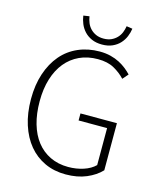

<svg xmlns="http://www.w3.org/2000/svg" viewBox="-124 -927 854 1028"><g transform="rotate(15 302.5 -413.5)"><path d="M338 12Q274 12 222 -12Q170 -36 133 -80.5Q96 -125 75.5 -188.5Q55 -252 55 -331Q55 -409 76 -472Q97 -535 135 -579.5Q173 -624 227 -647.5Q281 -671 346 -671Q379 -671 406.5 -664Q434 -657 456 -645.5Q478 -634 495.5 -620Q513 -606 526 -592L499 -561Q473 -589 437 -609Q401 -629 347 -629Q290 -629 245 -608Q200 -587 168.5 -548.5Q137 -510 120 -455Q103 -400 103 -331Q103 -262 119 -206.5Q135 -151 165.5 -112Q196 -73 240.5 -51.5Q285 -30 341 -30Q386 -30 425.5 -43Q465 -56 489 -80V-285H331V-324H533V-63Q502 -30 452.5 -9Q403 12 338 12ZM346 -710Q313 -710 288.5 -721Q264 -732 247.5 -750Q231 -768 222 -790Q213 -812 210 -834L243 -839Q246 -820 253 -803Q260 -786 273 -772.5Q286 -759 304 -751Q322 -743 346 -743Q370 -743 388 -751Q406 -759 419 -772.5Q432 -786 439 -803Q446 -820 449 -839L482 -834Q479 -812 470 -790Q461 -768 444.5 -750Q428 -732 403.5 -721Q379 -710 346 -710Z"/></g></svg>

Font: Giro Light
Style: Regular
Weight: 300
Designer: Paul D. Hunt
Foundry: Adobe Systems Incorporated
Version: Version 1.000;PS 1.0;hotconv 1.0.88;makeotf.lib2.5.647800